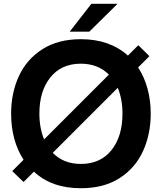

<svg xmlns="http://www.w3.org/2000/svg" viewBox="-20 -985 860 1019"><path d="M713 -627Q746 -577 763 -514Q780 -451 780 -382Q780 -273 739 -183Q698 -93 614.5 -39.5Q531 14 409 14Q254 14 160 -74L105 -19L45 -77L105 -137Q39 -240 39 -382Q39 -491 80 -580.5Q121 -670 204.5 -723.5Q288 -777 409 -777Q562 -777 659 -690L714 -745L773 -687ZM214 -245 558 -589Q500 -647 409 -647Q306 -647 247.5 -574.5Q189 -502 189 -382Q189 -306 214 -245ZM630 -382Q630 -458 605 -519L260 -174Q317 -115 409 -115Q513 -115 571.5 -188Q630 -261 630 -382ZM454 -817H350L465 -965H604Z"/></svg>

Font: Open Sauce One
Style: Bold
Weight: 700
Designer: Alfredo Marco Pradil
Foundry: Creative Sauce Fz LLC
Version: Version 1.477